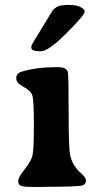

<svg xmlns="http://www.w3.org/2000/svg" viewBox="-20 -732 387 761"><path d="M142.1 -528.8H136.7L133.8 -529.3Q104 -529.3 104 -543.9V-546.4Q104 -552.7 115.5 -570.8Q127 -588.9 156 -637.2Q185.1 -685.5 187.5 -689Q205.1 -711.4 234.9 -711.4L241.2 -712.4H253.4Q285.2 -712.4 300.3 -703.4Q315.4 -694.3 315.4 -689V-686.5L314.9 -684.1Q314.9 -671.9 243.4 -600.3Q171.9 -528.8 142.1 -528.8ZM106.4 8.8Q71.8 8.8 62 3.9Q52.2 -1 52.2 -14.9Q52.2 -28.8 78.1 -61.3Q104 -93.8 109.1 -117.4Q114.3 -141.1 114.3 -237.3Q114.3 -333.5 108.4 -353Q102.5 -372.6 73.2 -387.7Q44.4 -402.8 44.4 -421.9Q44.4 -440.9 64 -447.3Q122.1 -465.8 203.6 -465.8H211.4Q243.7 -465.8 249 -445.8Q252 -434.6 252 -287.4Q252 -140.1 258.5 -114.5Q265.1 -88.9 276.6 -73Q288.1 -57.1 292.5 -53.2L306.6 -40.5Q320.8 -25.4 320.8 -17.6Q320.8 1 302.2 3.9Q272.5 8.3 169.9 8.3L154.3 8.8Z"/></svg>

Font: Averia Serif Libre RX
Style: Bold
Weight: 700
Version: Version 1.002